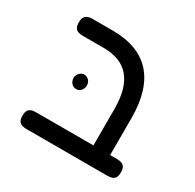

<svg xmlns="http://www.w3.org/2000/svg" viewBox="-133 -729 901 885"><g transform="rotate(30 318.0 -286.0)"><path d="M459 10Q441 10 431.5 5Q422 0 418 -9Q414 -18 414 -28V-274Q414 -328 402.5 -369Q391 -410 368 -437.5Q345 -465 310.5 -478.5Q276 -492 229 -492H118Q105 -492 94.5 -495.5Q84 -499 78 -509Q72 -519 72 -537Q72 -556 78 -565Q84 -574 94 -578Q104 -582 117 -582H226Q295 -582 347 -562.5Q399 -543 433.5 -504.5Q468 -466 485.5 -409Q503 -352 503 -276V-35Q503 -22 500 -12Q497 -2 487 4Q477 10 459 10ZM108 10Q95 10 84.5 6.5Q74 3 68 -6.5Q62 -16 62 -34Q62 -53 68 -62.5Q74 -72 84.5 -75.5Q95 -79 107 -79H541Q554 -79 564 -75.5Q574 -72 580 -62.5Q586 -53 586 -34Q586 -16 580 -6.5Q574 3 564 6.5Q554 10 540 10ZM215 -264Q199 -264 189 -275.5Q179 -287 179 -304Q179 -318 190 -329.5Q201 -341 214 -341Q229 -341 239.5 -330Q250 -319 250 -303Q250 -287 240 -275.5Q230 -264 215 -264Z"/></g></svg>

Font: Fredoka Light
Style: Regular
Weight: 400
Version: Version 2.001